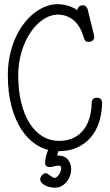

<svg xmlns="http://www.w3.org/2000/svg" viewBox="-20 -702 520 910"><path d="M346.7 -653.8C322.3 -670.4 293.6 -679.9 260.7 -682.1H246.6C227.4 -681.2 208.3 -676.6 189.5 -668.5C170.6 -660.3 152.7 -649.2 135.7 -635C118.8 -620.8 103.1 -603.8 88.6 -584C74.1 -564.1 61.6 -541.9 51 -517.3C40.4 -492.8 32.1 -466.1 26.1 -437.3C20.1 -408.4 17.1 -378.1 17.1 -346.2C17.1 -290.9 23 -241 34.9 -196.5C46.8 -152.1 63.5 -114.3 85 -83C106.4 -51.8 131.9 -27.7 161.4 -10.7C190.8 6.2 223.1 14.6 258.3 14.6C289.9 14.6 318.2 9.2 343.3 -1.7C368.3 -12.6 389.7 -28 407.5 -47.9C425.2 -67.7 438.9 -91.6 448.5 -119.6C458.1 -147.6 463.2 -178.9 463.9 -213.4C463.9 -221.2 461.9 -227.4 458 -231.9C454.1 -236.5 447.9 -238.8 439.5 -238.8C423.5 -238.8 415.2 -230.6 414.6 -214.4C413.9 -185.7 409.9 -160.2 402.6 -137.9C395.3 -115.6 384.9 -96.8 371.6 -81.3C358.2 -65.8 342.1 -54.1 323.2 -46.1C304.4 -38.2 283 -34.2 259.3 -34.2C231.3 -34.2 205.6 -41.3 182.1 -55.4C158.7 -69.6 138.3 -90 121.1 -116.7C103.8 -143.4 90.4 -176 80.8 -214.6C71.2 -253.2 66.4 -296.9 66.4 -345.7C66.4 -382.8 71.3 -418.4 81.1 -452.4C90.8 -486.4 104.1 -516.5 120.8 -542.7C137.6 -568.9 157.1 -590.1 179.2 -606.2C201.3 -622.3 224.6 -631.2 249 -632.8H258.8C287.4 -631.2 311.8 -621.4 331.8 -603.5C351.8 -585.6 367.2 -558.4 377.9 -522C379.6 -515.8 381.9 -511.1 385 -508.1C388.1 -505 392.4 -503.4 397.9 -503.4C407.4 -503.4 414.6 -505.7 419.4 -510.3C424.3 -514.8 426.8 -520.3 426.8 -526.9C426.8 -528.2 426.7 -529.4 426.5 -530.5C426.4 -531.7 426.1 -533 425.8 -534.7L395.5 -657.7C391.6 -670.4 384.3 -676.8 373.5 -676.8C365.1 -676.8 358.6 -674.6 354.2 -670.2C349.9 -665.8 347.3 -660.3 346.7 -653.8ZM210.9 0.5C207 10.3 203.2 21.4 199.5 33.9C195.7 46.5 193.8 58.8 193.8 70.8C193.8 83.5 201.5 89.8 216.8 89.8C221.7 89.8 228.2 88.7 236.3 86.4C244.5 84.1 251.6 83 257.8 83C266 83 270 86.9 270 94.7C270 100.3 269 105.8 266.8 111.3C264.7 116.9 262.1 121.8 259 126.2C255.9 130.6 252.6 134.2 249 137C245.4 139.7 242 141.1 238.8 141.1C235.8 141.1 232.5 140 228.8 137.7C225 135.4 221.2 132.8 217.3 129.9C213.4 127 209.6 124.3 205.8 122.1C202.1 119.8 198.7 118.7 195.8 118.7C193.8 118.7 191.4 119.4 188.5 120.8C185.5 122.3 182.8 124.4 180.2 127.2C177.6 130 175.3 133.2 173.3 137C171.4 140.7 170.4 144.9 170.4 149.4C170.4 153 172 157 175 161.4C178.1 165.8 182.7 169.9 188.7 173.8C194.7 177.7 202.1 181 210.9 183.6C219.7 186.2 229.8 187.5 241.2 187.5C252.9 187.5 263.4 184.8 272.7 179.4C282 174.1 290 167.2 296.6 158.9C303.3 150.6 308.4 141.3 312 130.9C315.6 120.4 317.4 110.4 317.4 100.6C317.4 81.7 312 66 301.3 53.5C290.5 40.9 273.6 34.7 250.5 34.7C255.4 22 257.8 11.6 257.8 3.4C257.8 -3.4 256.1 -8.1 252.7 -10.5C249.3 -12.9 244 -14.2 236.8 -14.2C222.8 -14.2 214.2 -9.3 210.9 0.5Z"/></svg>

Font: Nathan
Style: Regular
Weight: 400
Designer: Peter Wiegel
Foundry: Peter Wiegel
Version: Version 1.001 2009